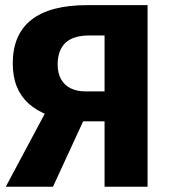

<svg xmlns="http://www.w3.org/2000/svg" viewBox="-20 -713 648 733"><path d="M159.1 -294.2 304.2 -264.5 182.2 0H2ZM276.9 -249.8 162 -274.2Q118.8 -291.2 89.3 -317.6Q59.7 -344.1 44.2 -382.3Q28.7 -420.5 28.7 -470.8Q28.7 -581.6 100 -637.5Q171.3 -693.4 312.9 -693.4H543.4V0H379.2V-577.6H321.4Q259.6 -577.6 229.8 -549.4Q200.1 -521.1 200.1 -467Q200.1 -433 213.5 -409.7Q227 -386.5 251 -375.3Q275 -364.1 305.1 -364.1H395.2V-249.8Z"/></svg>

Font: Fira Sans Variable
Style: Regular
Weight: 400
Designer: Carrois Corporate & Edenspiekermann AG
Foundry: Carrois Corporate GbR & Edenspiekermann AG
Version: Version 4.202